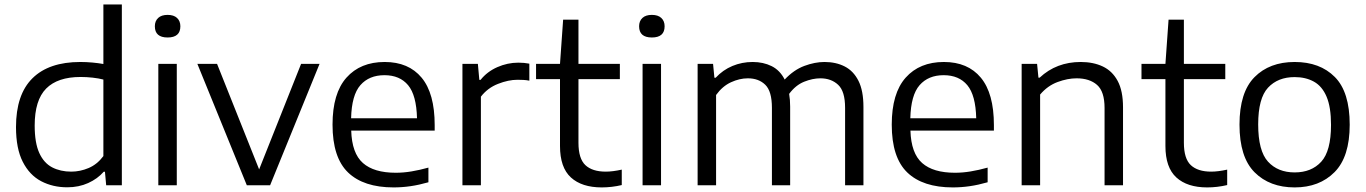

<svg xmlns="http://www.w3.org/2000/svg" viewBox="-20 -828 6103 858"><path d="M280.5 9Q216 9 164 -18.2Q112 -45.5 81.8 -104.8Q51.5 -164 51.5 -260Q51.5 -405.5 125 -478.2Q198.5 -551 339 -551Q366.5 -551 393.2 -548.5Q420 -546 442 -542V-808H524.5V0H454.5L449 -60.5H443.5Q416 -29 374 -10Q332 9 280.5 9ZM298.5 -61Q338 -61 376.2 -77.2Q414.5 -93.5 442 -130.5V-472.5Q421 -478 394 -481Q367 -484 340 -484Q237.5 -484 186.2 -432.2Q135 -380.5 135 -267Q135 -189.5 155.5 -144.5Q176 -99.5 213 -80.2Q250 -61 298.5 -61Z M687.5 0V-542.5H770V0ZM729 -660.5Q672 -660.5 672 -710.5Q672 -734 686.8 -747.8Q701.5 -761.5 729 -761.5Q756.5 -761.5 771.2 -747.8Q786 -734 786 -710.5Q786 -660.5 729 -660.5Z M1083 0 862 -542.5H950L1138 -71L1325.5 -542.5H1408L1187 0Z M1739 9.5Q1605 9.5 1535.5 -57.2Q1466 -124 1466 -271Q1466 -411 1528.2 -481Q1590.5 -551 1699 -551Q1806 -551 1864.2 -480.8Q1922.5 -410.5 1922.5 -269V-244.5H1549.5Q1552.5 -143 1601.8 -99.5Q1651 -56 1749 -56Q1782.5 -56 1818.8 -62Q1855 -68 1894.5 -79V-13.5Q1852.5 -1.5 1814.5 4Q1776.5 9.5 1739 9.5ZM1698 -492Q1629.5 -492 1590.5 -447.5Q1551.5 -403 1549 -299.5H1843.5Q1841 -402.5 1803.8 -447.2Q1766.5 -492 1698 -492Z M2046.5 0V-542.5H2115.5L2122 -471H2127.5Q2157 -508 2202.5 -528Q2248 -548 2296.5 -548Q2322.5 -548 2345.5 -543.5V-467.5Q2333 -470 2319.8 -470.8Q2306.5 -471.5 2292.5 -471.5Q2252 -471.5 2205.5 -453.2Q2159 -435 2129 -396V0Z M2669 9.5Q2580 9.5 2531.2 -35Q2482.5 -79.5 2482.5 -175.5V-474.5H2375.5V-542.5H2482.5L2496.5 -740H2565V-542.5H2750V-474.5H2565V-190Q2565 -119 2596 -90Q2627 -61 2687 -61Q2717.5 -61 2758.5 -70V-1Q2714 9.5 2669 9.5Z M2851.5 0V-542.5H2934V0ZM2893 -660.5Q2836 -660.5 2836 -710.5Q2836 -734 2850.8 -747.8Q2865.5 -761.5 2893 -761.5Q2920.5 -761.5 2935.2 -747.8Q2950 -734 2950 -710.5Q2950 -660.5 2893 -660.5Z M3097.5 0V-542.5H3166.5L3172.5 -480.5H3178Q3210.5 -515.5 3253 -533.2Q3295.5 -551 3343.5 -551Q3391 -551 3428.2 -532.5Q3465.5 -514 3486.5 -472.5Q3527.5 -516 3574.5 -533.5Q3621.5 -551 3664.5 -551Q3715.5 -551 3754.8 -531Q3794 -511 3816.2 -467Q3838.5 -423 3838.5 -350V0H3756.5V-346Q3756.5 -420 3725.5 -449Q3694.5 -478 3646 -478Q3611.5 -478 3573.5 -462.8Q3535.5 -447.5 3506.5 -408.5Q3511 -382.5 3511 -351.5V0H3429.5V-346Q3429.5 -420 3400 -449Q3370.5 -478 3322 -478Q3285 -478 3246.8 -460.5Q3208.5 -443 3180 -403.5V0Z M4238 9.5Q4104 9.5 4034.5 -57.2Q3965 -124 3965 -271Q3965 -411 4027.2 -481Q4089.5 -551 4198 -551Q4305 -551 4363.2 -480.8Q4421.5 -410.5 4421.5 -269V-244.5H4048.5Q4051.5 -143 4100.8 -99.5Q4150 -56 4248 -56Q4281.5 -56 4317.8 -62Q4354 -68 4393.5 -79V-13.5Q4351.5 -1.5 4313.5 4Q4275.5 9.5 4238 9.5ZM4197 -492Q4128.5 -492 4089.5 -447.5Q4050.5 -403 4048 -299.5H4342.5Q4340 -402.5 4302.8 -447.2Q4265.5 -492 4197 -492Z M4545.5 0V-542.5H4614.5L4620.5 -481H4626Q4701 -551 4809.5 -551Q4865.5 -551 4908 -531Q4950.5 -511 4974.5 -466.5Q4998.5 -422 4998.5 -348.5V0H4916V-345.5Q4916 -419 4882.5 -448.5Q4849 -478 4791 -478Q4751 -478 4706.2 -461.5Q4661.5 -445 4628 -405.5V0Z M5374.5 9.5Q5285.5 9.5 5236.8 -35Q5188 -79.5 5188 -175.5V-474.5H5081V-542.5H5188L5202 -740H5270.5V-542.5H5455.5V-474.5H5270.5V-190Q5270.5 -119 5301.5 -90Q5332.5 -61 5392.5 -61Q5423 -61 5464 -70V-1Q5419.5 9.5 5374.5 9.5Z M5765.5 9.5Q5654 9.5 5586.5 -58Q5519 -125.5 5519 -271Q5519 -415.5 5586 -483.2Q5653 -551 5765.5 -551Q5878.5 -551 5945 -484Q6011.5 -417 6011.5 -271Q6011.5 -127 5943.8 -58.8Q5876 9.5 5765.5 9.5ZM5765.5 -57.5Q5840.5 -57.5 5884.2 -105.2Q5928 -153 5928 -270Q5928 -349 5908.2 -395.8Q5888.5 -442.5 5851.8 -463Q5815 -483.5 5765.5 -483.5Q5690.5 -483.5 5646.5 -436.2Q5602.5 -389 5602.5 -272Q5602.5 -153.5 5646.5 -105.5Q5690.5 -57.5 5765.5 -57.5Z"/></svg>

Font: Encode Sans SmExp
Style: Regular
Weight: 400
Width: 6
Designer: Multiple Designers
Foundry: Impallari Type
Version: Version 3.002; ttfautohint (v1.8.3) -l 8 -r 50 -G 200 -x 14 